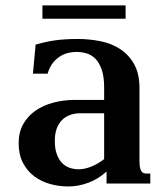

<svg xmlns="http://www.w3.org/2000/svg" viewBox="-20 -672 598 703"><path d="M361.3 -257.3H273.9Q253.9 -257.3 236.8 -251.2Q219.7 -245.1 207.3 -232.7Q194.8 -220.2 187.7 -201.2Q180.7 -182.1 180.7 -156.2Q180.7 -127.9 187.7 -108.2Q194.8 -88.4 206.5 -75.9Q218.3 -63.5 234.1 -57.9Q250 -52.2 267.6 -52.2Q290.5 -52.2 314.9 -62.3Q339.4 -72.3 361.3 -89.4ZM490.7 -85Q490.7 -69.8 492.2 -60.5Q493.7 -51.3 497.1 -45.9Q500.5 -40.5 505.1 -38.6Q509.8 -36.6 516.6 -36.6H530.3V0H370.1V-43.9Q339.4 -16.1 303 -2.7Q266.6 10.7 230 10.7Q195.8 10.7 163.3 1.7Q130.9 -7.3 105.2 -26.6Q79.6 -45.9 64 -75.9Q48.3 -106 48.3 -147.9Q48.3 -188 65.2 -217.8Q82 -247.6 110.4 -267.1Q138.7 -286.6 176 -296.4Q213.4 -306.2 253.9 -306.2H361.3V-352.1Q361.3 -392.1 352.3 -417.5Q343.3 -442.9 328.9 -457.3Q314.5 -471.7 296.1 -476.8Q277.8 -481.9 259.8 -481.9Q248.5 -481.9 233.2 -479Q217.8 -476.1 202.6 -467.3Q187.5 -458.5 174.6 -442.9Q161.6 -427.2 154.3 -402.3H100.6L110.4 -508.8Q125.5 -513.2 141.6 -516.8Q157.7 -520.5 176 -523.4Q194.3 -526.4 216.1 -527.8Q237.8 -529.3 264.6 -529.3Q307.6 -529.3 348.4 -521Q389.2 -512.7 420.7 -491.9Q452.1 -471.2 471.4 -436.5Q490.7 -401.9 490.7 -349.1ZM135.3 -603.5V-652.3H439.9V-603.5Z"/></svg>

Font: Arian AMU Serif
Style: Bold
Weight: 700
Designer: Ruben Hakobyan (Tarumian)
Foundry: Ruben Hakobyan (Tarumian)
Version: Version 1.002